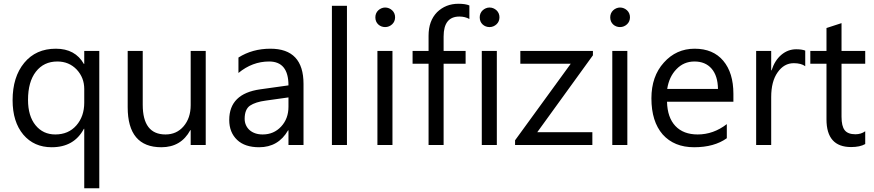

<svg xmlns="http://www.w3.org/2000/svg" viewBox="-20 -771 4647 1021"><path d="M508 230H428V-86H426Q374 12 255 12Q161 12 104 -55Q47 -123 47 -238Q47 -362 109 -437Q171 -512 277 -512Q380 -512 426 -431H428V-500H508ZM428 -225V-298Q428 -358 388 -401Q347 -444 285 -444Q213 -444 171 -390Q129 -336 129 -240Q129 -154 169 -105Q209 -56 274 -56Q344 -56 386 -104Q428 -152 428 -225Z M1074 0H994V-79H992Q943 12 838 12Q659 12 659 -201V-500H739V-214Q739 -56 860 -56Q919 -56 956 -99Q994 -143 994 -212V-500H1074Z M1594 0H1514V-78H1512Q1460 12 1358 12Q1282 12 1241 -27Q1199 -67 1199 -133Q1199 -273 1364 -296L1514 -317Q1514 -444 1411 -444Q1322 -444 1248 -383V-465Q1322 -512 1418 -512Q1594 -512 1594 -325ZM1514 -253 1393 -236Q1339 -229 1309 -209Q1281 -189 1281 -139Q1281 -121 1288 -105.5Q1295 -90 1307.5 -79Q1320 -68 1337.5 -62Q1355 -56 1377 -56Q1436 -56 1475 -98Q1514 -140 1514 -203Z M1825 0H1745V-740H1825Z M2028 -627Q2018 -627 2008.5 -630.5Q1999 -634 1991.5 -641Q1984 -648 1980 -657.5Q1976 -667 1976 -679Q1976 -690 1980 -699.5Q1984 -709 1991.5 -716Q1999 -723 2008.5 -727Q2018 -731 2028 -731Q2039 -731 2048.5 -727Q2058 -723 2065.5 -716Q2073 -709 2077 -699.5Q2081 -690 2081 -679Q2081 -668 2077 -658.5Q2073 -649 2065.5 -642Q2058 -635 2048.5 -631Q2039 -627 2028 -627ZM2067 0H1987V-500H2067Z M2476 -670Q2453 -683 2423 -683Q2339 -683 2339 -577V-500H2456V-432H2339V0H2259V-432H2174V-500H2259V-581Q2259 -660 2304 -706Q2350 -751 2418 -751Q2455 -751 2476 -742Z M2583 -627Q2573 -627 2563.5 -630.5Q2554 -634 2546.5 -641Q2539 -648 2535 -657.5Q2531 -667 2531 -679Q2531 -690 2535 -699.5Q2539 -709 2546.5 -716Q2554 -723 2563.5 -727Q2573 -731 2583 -731Q2594 -731 2603.5 -727Q2613 -723 2620.5 -716Q2628 -709 2632 -699.5Q2636 -690 2636 -679Q2636 -668 2632 -658.5Q2628 -649 2620.5 -642Q2613 -635 2603.5 -631Q2594 -627 2583 -627ZM2622 0H2542V-500H2622Z M3133 -477 2837 -68H3130V0H2719V-25L3015 -432H2747V-500H3133Z M3277 -627Q3267 -627 3257.5 -630.5Q3248 -634 3240.5 -641Q3233 -648 3229 -657.5Q3225 -667 3225 -679Q3225 -690 3229 -699.5Q3233 -709 3240.5 -716Q3248 -723 3257.5 -727Q3267 -731 3277 -731Q3288 -731 3297.5 -727Q3307 -723 3314.5 -716Q3322 -709 3326 -699.5Q3330 -690 3330 -679Q3330 -668 3326 -658.5Q3322 -649 3314.5 -642Q3307 -635 3297.5 -631Q3288 -627 3277 -627ZM3316 0H3236V-500H3316Z M3880 -230H3527Q3529 -146 3571.5 -101Q3614 -56 3690 -56Q3774 -56 3845 -111V-36Q3778 12 3671 12Q3565 12 3504 -56Q3444 -125 3444 -248Q3444 -365 3510 -438Q3576 -512 3674 -512Q3772 -512 3826 -448Q3880 -384 3880 -272ZM3798 -298Q3797 -368 3764 -406Q3731 -444 3673 -444Q3616 -444 3577 -403Q3538 -363 3528 -298Z M4262 -419Q4240 -435 4201 -435Q4149 -435 4115 -386Q4081 -338 4081 -255V0H4001V-500H4081V-397H4083Q4100 -450 4135 -479.5Q4170 -509 4214 -509Q4244 -509 4262 -502Z M4581 -5Q4553 11 4506 11Q4375 11 4375 -136V-432H4289V-500H4375V-622L4455 -648V-500H4581V-432H4455V-150Q4455 -100 4472 -78.5Q4489 -57 4529 -57Q4559 -57 4581 -73Z"/></svg>

Font: A_ThatdaokhamC
Style: Regular
Weight: 400
Designer: Rangsiwut Chaisin
Foundry: Rangsiwut Chaisin
Version: Version 1.000